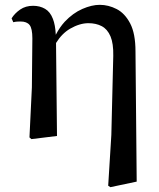

<svg xmlns="http://www.w3.org/2000/svg" viewBox="-20 -563 660 795"><path d="M102 6 112 -201 114 -404Q114 -445 102.5 -459.5Q91 -474 65 -474Q58 -474 50.5 -473.5Q43 -473 35 -471L28 -487Q41 -508 63.5 -523.5Q86 -539 117 -539Q145 -539 166.5 -526.5Q188 -514 199 -485Q209 -460 211 -419Q227 -450 248 -473Q282 -509 321 -526Q360 -543 393 -543Q429 -543 463 -525.5Q497 -508 519 -466Q541 -424 541 -350L546 189L437 212L428 206L441 -4L449 -332Q450 -383 437.5 -412.5Q425 -442 401.5 -454.5Q378 -467 346 -467Q310 -467 270 -444Q236 -424 212 -385L216 0L110 13Z"/></svg>

Font: Early Summer Mincho SemiBold
Style: Regular
Weight: 600
Designer: GuiWonder
Version: Version 1.002